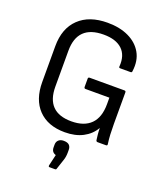

<svg xmlns="http://www.w3.org/2000/svg" viewBox="-160 -771 940 1105"><g transform="rotate(20 310.0 -218.0)"><path d="M289 11Q185 11 127 -49Q69 -109 69 -217V-436Q69 -545 132 -605.5Q195 -666 307 -666Q382 -666 436.5 -640Q491 -614 518 -566.5Q545 -519 536 -453Q536 -444 527 -444H464Q454 -444 456 -454Q461 -522 422.5 -558Q384 -594 309 -594Q149 -594 149 -437V-218Q149 -61 303 -61Q381 -61 422 -102Q463 -143 463 -224V-264H317Q308 -264 308 -274V-324Q308 -333 317 -333H530Q539 -333 539 -324V-132Q539 -97 540.5 -67.5Q542 -38 546 -10Q548 0 538 0H487Q479 0 477 -8Q475 -22 473 -41Q471 -60 471 -80H470Q445 -37 399 -13Q353 11 289 11ZM276 230Q269 230 270 221L286 152Q259 144 259 114V98Q259 80 270.5 69.5Q282 59 301 59Q325 59 335.5 69.5Q346 80 346 98V115Q346 140 339 161L318 224Q317 230 309 230Z"/></g></svg>

Font: Sofia Sans Semi Condensed
Style: Regular
Weight: 400
Designer: Botio Nikoltchev, Ani Petrova
Foundry: lettersoup
Version: Version 4.100; ttfautohint (v1.8.4.7-5d5b)